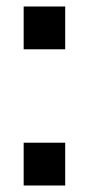

<svg xmlns="http://www.w3.org/2000/svg" viewBox="-20 -572 285 592"><path d="M53 -132V0H181V-132ZM53 -420H181V-552H53Z"/></svg>

Font: Malmofest Medium
Style: Regular
Weight: 500
Designer: Jonny Pinhorn (Poppins), Kolossal
Version: Version 1.004;Glyphs 3.1.2 (3151)